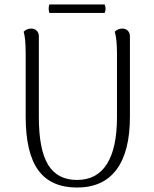

<svg xmlns="http://www.w3.org/2000/svg" viewBox="-20 -827 691 860"><path d="M562 -305Q562 -148 502 -67.5Q442 13 325 13Q208 13 151.5 -64.5Q95 -142 95 -305V-587Q95 -655 86 -685Q100 -699 120 -699Q135 -699 144.5 -689.5Q154 -680 154 -664V-303Q154 -157 195.5 -89Q237 -21 325 -21Q414 -21 459 -92.5Q504 -164 504 -303V-587Q504 -652 494 -685Q508 -699 528 -699Q543 -699 552.5 -689.5Q562 -680 562 -664ZM449 -807Q453 -795 453 -788Q453 -783 449 -769H201Q198 -780 198 -788Q198 -798 201 -807Z"/></svg>

Font: Arima Madurai Light
Style: Regular
Weight: 300
Designer: Joana Correia and Natanael Gama
Foundry: NDISCOVER
Version: Version 1.019